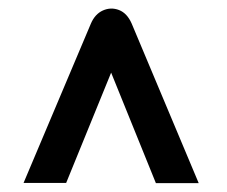

<svg xmlns="http://www.w3.org/2000/svg" viewBox="-20 -546 524 444"><path d="M340.5 -122.5 237 -378 133 -123H34.5L190 -491Q199.5 -513.5 218 -521.8Q236.5 -530 255.2 -522.8Q274 -515.5 284.5 -491.5L439.5 -122.5Z"/></svg>

Font: Public Sans Thin
Style: Bold
Weight: 700
Version: Version 2.001